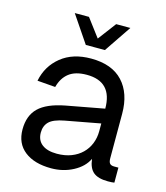

<svg xmlns="http://www.w3.org/2000/svg" viewBox="-111 -817 792 914"><g transform="rotate(15 285.0 -359.5)"><path d="M226 12Q143 12 95 -25.5Q47 -63 47 -132Q47 -200 86.5 -238.5Q126 -277 214 -294L402 -329Q402 -462 276 -462Q220 -462 188.5 -437.5Q157 -413 145 -367L56 -374Q71 -449 128.5 -495.5Q186 -542 276 -542Q379 -542 432.5 -484.5Q486 -427 486 -326V-107Q486 -89 492.5 -81.5Q499 -74 514 -74H535V0Q530 1 521.5 1.5Q513 2 503 2Q455 2 431.5 -17.5Q408 -37 403 -82Q383 -40 334 -14Q285 12 226 12ZM234 -62Q274 -62 305 -74Q336 -86 357.5 -107Q379 -128 390.5 -156.5Q402 -185 402 -218V-256L230 -224Q176 -214 155.5 -193.5Q135 -173 135 -140Q135 -102 161 -82Q187 -62 234 -62ZM144 -731H214L281 -642L348 -731H418L328 -598H234Z"/></g></svg>

Font: Geist
Style: Regular
Weight: 400
Designer: Basement.studio, Andrés Briganti, Mateo Zaragoza
Foundry: Basement.studio, Vercel, Andrés Briganti, Guido Ferreyra, Mateo Zaragoza
Version: Version 1.401